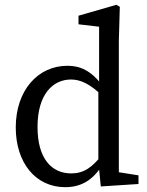

<svg xmlns="http://www.w3.org/2000/svg" viewBox="-20 -759 607 792"><path d="M248.8 13.1C318.9 13.1 365.3 -19.8 401.8 -77.5H413.8L404.7 -124.9C359.5 -66.5 324.6 -43.7 273.7 -43.7C193.8 -43.7 134.8 -103.6 134.8 -235.2C134.8 -371.2 198.8 -431 272.9 -431C311.1 -431 350.4 -414.5 407.4 -359L417.4 -407.2H401.7C355.2 -468 310.4 -487.7 258.4 -487.7C136 -487.7 45 -385.9 45 -233.2C45 -87.2 127.3 13.1 248.8 13.1ZM395.8 10.1 551.3 0V-35.7L470.2 -48.5V-589.2L474.2 -731.1L460.1 -739.2L303.8 -694.2V-658.8L388.8 -648.8V-399.3L385.7 -386.4V-91.2L395.8 10.1Z"/></svg>

Font: Source Serif Variable
Style: Regular
Weight: 389
Designer: Frank Grießhammer
Foundry: Adobe Systems Incorporated
Version: Version 3.001;hotconv 1.0.111;makeotfexe 2.5.65597